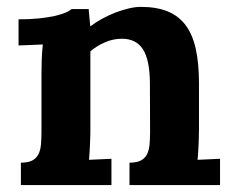

<svg xmlns="http://www.w3.org/2000/svg" viewBox="-20 -536 676 556"><path d="M556.2 -160.6Q556.2 -153.3 555.9 -143.1Q555.7 -132.8 555.2 -121.1Q554.7 -109.4 554 -96.9Q553.2 -84.5 552.2 -73.2L617.2 -76.2V0H355V-64.9Q376 -64.9 387.9 -71.3Q399.9 -77.6 405.8 -89.4Q411.6 -101.1 413.1 -117.4Q414.6 -133.8 414.6 -153.8L414.1 -296.4Q413.6 -362.3 394 -393.1Q374.5 -423.8 333 -423.8Q307.1 -423.8 283 -413.1Q258.8 -402.3 241.7 -387.2V-160.6Q241.7 -153.3 241.5 -143.1Q241.2 -132.8 240.7 -121.1Q240.2 -109.4 239.5 -96.9Q238.8 -84.5 237.8 -73.2L302.7 -76.2V0H40.5V-64.9Q61.5 -64.9 73.5 -71.3Q85.4 -77.6 91.3 -89.4Q97.2 -101.1 98.6 -117.4Q100.1 -133.8 100.1 -153.8V-322.3Q100.1 -340.3 100.8 -362.5Q101.6 -384.8 104 -407.2L33.7 -404.3V-480Q68.4 -480 95 -482.9Q121.6 -485.8 140.4 -490.2Q159.2 -494.6 170.7 -499.8Q182.1 -504.9 187.5 -509.8H236.8L241.2 -460.4H242.7Q257.3 -471.7 276.1 -481.9Q294.9 -492.2 314.7 -499.8Q334.5 -507.3 353.3 -511.7Q372.1 -516.1 387.2 -516.1Q433.1 -516.1 465.1 -503.2Q497.1 -490.2 517.3 -463.4Q537.6 -436.5 546.9 -394.5Q556.2 -352.5 556.2 -294.9Z"/></svg>

Font: Parastoo FD
Style: Bold-FD
Weight: 700
Foundry: Saber Rastikerdar (saber.rastikerdar@gmail.com)
Version: Version 2.0.1